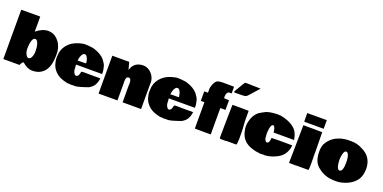

<svg xmlns="http://www.w3.org/2000/svg" viewBox="-11 -1822 5565 2787"><g transform="rotate(20 2771.0 -429.0)"><path d="M720.7 -330.6 721.7 -321.8V-318.8L721.2 -293.9Q718.8 -62.5 572.3 -1Q527.3 17.6 468.8 17.6Q388.7 17.6 312.5 -54.2L290 -38.6L269 2.4H19L18.6 -378.4V-759.3Q118.7 -760.3 311 -760.3Q312 -714.4 312 -649.7Q312 -585 311 -527.3Q354 -564 402.3 -584.5Q450.7 -605 494.1 -605Q577.6 -605 634.3 -548.3Q645.5 -539.1 651.4 -529.8Q657.2 -520.5 660.2 -518.1V-518.6L665 -514.6Q694.8 -475.1 712.4 -411.1Q721.2 -373.5 721.2 -354.5Q721.2 -335.4 720.7 -330.6ZM418.9 -272.9Q418.9 -319.8 409.7 -358.4Q392.1 -430.7 356 -430.7Q326.7 -430.7 310.5 -384.8Q294.4 -338.9 294.4 -255.9Q294.4 -199.2 323.2 -157.2Q338.9 -135.3 356.2 -135.3Q373.5 -135.3 386.2 -148.2Q398.9 -161.1 408.9 -191.2Q418.9 -221.2 418.9 -240Q418.9 -258.8 418.5 -260.3V-261.2Q418.9 -263.2 418.9 -266.6Z M1014.2 -598.6Q1036.1 -605 1061 -605Q1085.9 -605 1108.4 -603L1128.9 -601.1Q1177.2 -596.7 1203.1 -589.8V-590.3L1213.4 -585.9Q1315.9 -554.2 1373 -489.3V-489.7Q1386.2 -474.1 1405.5 -442.6Q1424.8 -411.1 1424.8 -398.9L1428.7 -385.7L1431.2 -371.6Q1440.4 -338.9 1440.4 -316.9Q1440.4 -294.9 1440.9 -283.2H1038.6V-267.1Q1041.5 -255.9 1041.5 -243.7Q1041.5 -231.4 1041.7 -224.4Q1042 -217.3 1043 -210.7Q1043.9 -204.1 1044.2 -200Q1044.4 -195.8 1046.4 -190.2Q1048.3 -184.6 1048.6 -182.6Q1048.8 -180.7 1051.5 -174.8Q1054.2 -168.9 1055.9 -163.8Q1057.6 -158.7 1062.5 -153.8V-154.3L1067.9 -144Q1077.1 -133.8 1093.3 -129.4Q1120.1 -135.3 1129.6 -157.2Q1139.2 -179.2 1145.5 -211.9Q1163.1 -216.8 1195.3 -216.8L1257.8 -215.3H1438Q1432.1 -155.8 1402.8 -106H1403.3Q1377.9 -65.9 1324.2 -37.1Q1172.4 16.1 1129.4 16.1Q1121.6 16.1 1116.7 15.1H1105.5L1101.1 15.6H1096.7Q1092.8 15.6 1086.9 14.6Q1082 17.6 1075.2 17.6L1032.7 12.7Q1029.3 14.2 1018.8 14.2Q1008.3 14.2 963.9 1V1.5L952.1 -2L940.4 -5.9Q867.2 -27.3 814.9 -81.3Q762.7 -135.3 748 -207Q746.6 -215.8 742.7 -233.6Q738.8 -251.5 738.8 -257.8V-281.2Q738.8 -289.6 739.3 -293.9V-301.3Q739.3 -404.8 800.8 -480.2Q862.3 -555.7 965.8 -586.4L977.5 -589.8Q1003.4 -594.2 1014.6 -599.1ZM1160.2 -347.7 1170.4 -354Q1162.1 -406.7 1154.8 -421.6Q1147.5 -436.5 1140.6 -447.3Q1127.9 -467.8 1107.2 -467.8Q1086.4 -467.8 1071.8 -447.3Q1045.9 -411.1 1039.1 -345.7Q1070.3 -347.7 1096.7 -347.7Z M1618.7 -584 1749.5 -584.5Q1752 -574.2 1758.3 -552.2Q1764.6 -530.3 1770.5 -508.3L1779.8 -471.7Q1799.3 -521 1803.7 -526.4L1811.5 -536.1Q1860.8 -605.5 1962.9 -605.5Q2011.2 -605.5 2054.9 -576.4Q2098.6 -547.4 2123 -500.7Q2147.5 -454.1 2147.5 -402.3Q2147.5 -396.5 2146 -393.1V-92.8L2146.5 0.5H1860.8L1859.9 -243.7L1861.8 -293.5Q1861.8 -368.2 1822.3 -368.2Q1779.8 -368.2 1779.8 -297.4Q1779.8 -281.7 1780.3 -275.9V-268.6L1780.8 -260.3V0L1635.3 0.5H1489.3L1488.8 -292.5V-584.5Z M2447.3 -598.6Q2469.2 -605 2494.1 -605Q2519 -605 2541.5 -603L2562 -601.1Q2610.4 -596.7 2636.2 -589.8V-590.3L2646.5 -585.9Q2749 -554.2 2806.2 -489.3V-489.7Q2819.3 -474.1 2838.6 -442.6Q2857.9 -411.1 2857.9 -398.9L2861.8 -385.7L2864.3 -371.6Q2873.5 -338.9 2873.5 -316.9Q2873.5 -294.9 2874 -283.2H2471.7V-267.1Q2474.6 -255.9 2474.6 -243.7Q2474.6 -231.4 2474.9 -224.4Q2475.1 -217.3 2476.1 -210.7Q2477.1 -204.1 2477.3 -200Q2477.5 -195.8 2479.5 -190.2Q2481.4 -184.6 2481.7 -182.6Q2481.9 -180.7 2484.6 -174.8Q2487.3 -168.9 2489 -163.8Q2490.7 -158.7 2495.6 -153.8V-154.3L2501 -144Q2510.3 -133.8 2526.4 -129.4Q2553.2 -135.3 2562.7 -157.2Q2572.3 -179.2 2578.6 -211.9Q2596.2 -216.8 2628.4 -216.8L2690.9 -215.3H2871.1Q2865.2 -155.8 2835.9 -106H2836.4Q2811 -65.9 2757.3 -37.1Q2605.5 16.1 2562.5 16.1Q2554.7 16.1 2549.8 15.1H2538.6L2534.2 15.6H2529.8Q2525.9 15.6 2520 14.6Q2515.1 17.6 2508.3 17.6L2465.8 12.7Q2462.4 14.2 2451.9 14.2Q2441.4 14.2 2397 1V1.5L2385.3 -2L2373.5 -5.9Q2300.3 -27.3 2248 -81.3Q2195.8 -135.3 2181.2 -207Q2179.7 -215.8 2175.8 -233.6Q2171.9 -251.5 2171.9 -257.8V-281.2Q2171.9 -289.6 2172.4 -293.9V-301.3Q2172.4 -404.8 2233.9 -480.2Q2295.4 -555.7 2398.9 -586.4L2410.6 -589.8Q2436.5 -594.2 2447.8 -599.1ZM2593.3 -347.7 2603.5 -354Q2595.2 -406.7 2587.9 -421.6Q2580.6 -436.5 2573.7 -447.3Q2561 -467.8 2540.3 -467.8Q2519.5 -467.8 2504.9 -447.3Q2479 -411.1 2472.2 -345.7Q2503.4 -347.7 2529.8 -347.7Z M2977.5 -572.8 2976.6 -611.8Q2976.6 -635.3 2992.9 -679.7Q3009.3 -724.1 3037.1 -748.5Q3063 -767.1 3140.4 -767.1Q3217.8 -767.1 3303.7 -765.6V-661.6H3287.1Q3269.5 -661.6 3261.7 -662.1Q3223.1 -647.9 3223.1 -581.1Q3224.1 -578.1 3224.1 -576.9Q3224.1 -575.7 3223.6 -573.7V-560.1Q3239.3 -557.1 3259.8 -557.1H3281.7Q3294.4 -557.1 3301.8 -556.6V-406.7H3222.2V0.5L3120.1 1Q3074.7 1 2976.1 0V-407.2H2920.4L2919.9 -481V-554.2H2977.5Z M3632.3 -152.8 3632.8 -148.4 3633.3 -75.2Q3633.3 -44.4 3629.4 -16.1Q3625.5 12.2 3620.1 12.2H3476.6L3457.5 15.1Q3428.2 15.1 3373.5 14.2L3364.3 6.3V0L3363.8 -10.3V-32.2Q3363.8 -121.6 3365.7 -191.9L3367.2 -296.4L3371.1 -497.1V-510.7L3434.6 -511.2L3443.8 -510.7H3477.1L3489.3 -511.2L3618.7 -509.3Q3620.6 -509.8 3621.3 -509.8Q3622.1 -509.8 3622.1 -507.3L3622.6 -476.6L3622.1 -458V-420.9Q3622.1 -338.4 3627 -289.1L3628.9 -268.6Q3631.8 -233.9 3632.8 -183.1V-169.9Q3632.8 -169.4 3632.3 -168ZM3368.7 -688.5 3360.8 -688H3336.9L3329.6 -702.1L3411.6 -841.8Q3432.6 -872.6 3435.5 -876H3469.7L3673.8 -871.1V-869.6Q3654.3 -847.2 3609.9 -797.6Q3565.4 -748 3544.4 -724.1Q3523.4 -700.2 3508.1 -695.3Q3492.7 -690.4 3458 -689.9Z M4043.9 15.1 4004.9 17.6Q3975.1 17.6 3946.3 10.7Q3926.8 10.7 3893.6 0.5Q3782.2 -25.9 3727.5 -90.8L3718.8 -101.1Q3676.3 -155.8 3663.6 -248L3662.1 -258.3Q3660.2 -273.9 3660.2 -295.7Q3660.2 -317.4 3668.5 -354.5Q3699.2 -491.7 3797.9 -543.9L3863.8 -579.1Q3937 -605.5 4046.4 -605.5Q4087.9 -605.5 4123 -594.7L4132.8 -591.8Q4132.3 -591.8 4132.3 -592.3H4133.3Q4298.8 -548.3 4353.5 -446.8L4354.5 -443.4Q4378.9 -394 4387.2 -333L4376 -336.9H4070.3L4067.9 -355Q4060.1 -411.1 4041.5 -429.7L4031.7 -435.5Q3988.8 -432.6 3983.4 -318.4Q3982.9 -302.7 3981.9 -299.8L3982.4 -284.2L3983.9 -255.9Q3983.9 -252.4 3984.4 -248.5L3989.3 -243.7H3983.9Q3986.3 -207 3999.3 -187.5Q4012.2 -168 4025.4 -168Q4050.3 -168 4059.6 -198.2Q4068.8 -228.5 4068.8 -253.4Q4106.4 -255.4 4182.1 -255.4H4200.7L4247.6 -254.9H4294.4L4388.7 -254.4Q4373.5 -97.7 4240.7 -32.7Q4231 -29.3 4213.9 -21.5L4195.3 -12.7Q4117.7 17.1 4053.2 17.1Q4046.4 17.1 4043.9 15.1Z M4734.4 -770.5 4734.9 -636.7H4434.1Q4434.1 -683.6 4433.1 -703.6L4432.6 -769.5ZM4427.7 -769.5 4432.6 -774.4V-769.5ZM4736.3 -154.8 4736.8 -150.4 4737.3 -77.1Q4737.3 -57.1 4735.4 -29.3Q4733.4 -1.5 4731.9 -0.5L4723.1 0.5H4545.4L4524.9 2.4Q4448.7 2.4 4432.1 0.5V-2.9L4431.6 -12.2V-34.2Q4431.6 -130.4 4434.6 -193.8L4439.9 -569.8V-584.5L4478 -585L4486.3 -584.5H4500.5L4512.7 -584L4519 -584.5H4554.2L4561.5 -585L4728 -583Q4730 -583.5 4731 -583.5Q4731.9 -583.5 4731.9 -580.6L4732.4 -534.2Q4732.9 -487.8 4734.4 -409.9Q4735.8 -332 4735.8 -299.8L4735.4 -238.8V-212.9L4736.8 -187V-171.9Q4736.8 -171.4 4736.3 -169.9Z M5514.2 -295.4Q5513.2 -290.5 5513.2 -289.6V-285.6Q5511.7 -205.1 5476.1 -140.6H5476.6Q5426.8 -64.5 5337.6 -23.4Q5248.5 17.6 5162.1 17.6Q5075.7 17.6 5018.8 0.7Q4961.9 -16.1 4913.6 -48.3Q4865.2 -80.6 4841.8 -110.4Q4786.1 -180.7 4786.1 -309.1Q4786.1 -313.5 4787.6 -316.4V-324.2Q4786.1 -326.2 4786.1 -328.1L4787.1 -333.5H4786.6Q4795.9 -418.9 4822.8 -445.8Q4822.8 -451.2 4829.6 -458V-457.5L4836.9 -469.2Q4894.5 -543 4968.8 -570.3L4985.8 -576.7Q5018.1 -592.3 5076.2 -600.1L5091.8 -601.6Q5095.2 -602.1 5105.7 -602.5Q5116.2 -603 5120.6 -604.5L5141.6 -604Q5143.1 -604.5 5145 -604.5Q5147 -604.5 5149.4 -604L5148.9 -604.5Q5151.9 -603 5157.7 -603Q5159.7 -605 5164.6 -605Q5270.5 -605 5344.7 -561.5L5354.5 -557.1Q5514.2 -480.5 5514.2 -295.4ZM5210.4 -292.5Q5208.5 -389.6 5182.6 -423.8Q5171.9 -438 5156.5 -438Q5141.1 -438 5129.4 -420.2Q5117.7 -402.3 5110.6 -364.3Q5103.5 -326.2 5103.5 -296.6Q5103.5 -267.1 5106.2 -245.8Q5108.9 -224.6 5114.3 -200.9Q5119.6 -177.2 5130.9 -161.4Q5142.1 -145.5 5156.2 -145.5Q5210.4 -145.5 5210.4 -292.5Z"/></g></svg>

Font: Bowlby One
Style: Regular
Weight: 400
Designer: vernon adams
Foundry: vernon adams
Version: Version 1.001